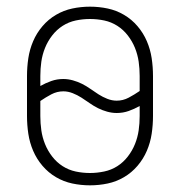

<svg xmlns="http://www.w3.org/2000/svg" viewBox="-20 -548 540 576"><path d="M250 8Q223 8 197 2.5Q171 -3 148 -16.5Q125 -30 107.5 -50.5Q90 -71 79.5 -95.5Q69 -120 65 -146.5Q61 -173 61 -200V-320Q61 -347 65 -373.5Q69 -400 79.5 -424.5Q90 -449 107.5 -469.5Q125 -490 148 -503.5Q171 -517 197 -522.5Q223 -528 250 -528Q277 -528 303 -522.5Q329 -517 352 -503.5Q375 -490 392.5 -469.5Q410 -449 420.5 -424.5Q431 -400 435 -373.5Q439 -347 439 -320V-200Q439 -173 435 -146.5Q431 -120 420.5 -95.5Q410 -71 392.5 -50.5Q375 -30 352 -16.5Q329 -3 303 2.5Q277 8 250 8ZM330 -246Q349 -246 366 -255Q383 -264 399 -275V-320Q399 -342 396 -363Q393 -384 385 -404Q377 -424 363.5 -441.5Q350 -459 332 -470.5Q314 -482 293 -486.5Q272 -491 250 -491Q228 -491 207 -486.5Q186 -482 168 -470.5Q150 -459 136.5 -441.5Q123 -424 115 -404Q107 -384 104 -363Q101 -342 101 -320V-290Q117 -299 134 -305Q151 -311 170 -311Q184 -311 198.5 -307Q213 -303 226 -296.5Q239 -290 251 -281.5Q263 -273 275.5 -265Q288 -257 302 -251.5Q316 -246 330 -246ZM250 -29Q271 -29 292.5 -33.5Q314 -38 332 -49.5Q350 -61 363.5 -78.5Q377 -96 385 -116Q393 -136 396 -157Q399 -178 399 -200V-230Q383 -221 366 -215Q349 -209 330 -209Q316 -209 301.5 -213Q287 -217 274 -223.5Q261 -230 249 -238.5Q237 -247 224.5 -255Q212 -263 198 -268.5Q184 -274 170 -274Q151 -274 134 -265Q117 -256 101 -245V-200Q101 -178 104 -157Q107 -136 115 -116Q123 -96 136.5 -78.5Q150 -61 168 -49.5Q186 -38 207 -33.5Q228 -29 250 -29Z"/></svg>

Font: Iosevka SS18 Extralight
Style: Regular
Weight: 200
Monospace: yes
Designer: Belleve Invis
Foundry: Belleve Invis
Version: Version 25.1.1; ttfautohint (v1.8.4)